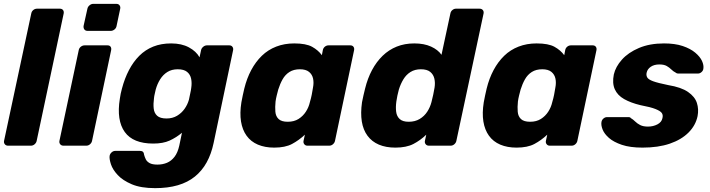

<svg xmlns="http://www.w3.org/2000/svg" viewBox="-20 -755 3681 995"><path d="M22 0Q11 0 5 -7.5Q-1 -15 1 -25L142 -685Q144 -696 152.5 -703Q161 -710 172 -710H290Q301 -710 306.5 -703Q312 -696 310 -685L170 -25Q168 -15 159.5 -7.5Q151 0 140 0Z M309 0Q298 0 292 -7.5Q286 -15 288 -25L388 -495Q390 -506 399 -513Q408 -520 419 -520H537Q548 -520 553 -513Q558 -506 556 -495L457 -25Q455 -15 446.5 -7.5Q438 0 427 0ZM434 -595Q423 -595 417.5 -602Q412 -609 413 -620L433 -710Q435 -720 444 -727.5Q453 -735 463 -735H583Q594 -735 599.5 -727.5Q605 -720 603 -710L584 -620Q582 -609 573 -602Q564 -595 554 -595Z M784 220Q710 220 663 200Q616 180 590 152Q564 124 555 96.5Q546 69 548 53Q550 42 558.5 34.5Q567 27 577 27H706Q716 27 721 32Q726 37 727 48Q730 59 735.5 70.5Q741 82 755 90Q769 98 796 98Q823 98 845.5 88.5Q868 79 884.5 57.5Q901 36 909 0L923 -67Q893 -42 859 -26.5Q825 -11 774 -11Q722 -11 685 -26Q648 -41 626.5 -71Q605 -101 598.5 -144Q592 -187 601 -243Q603 -258 605.5 -269.5Q608 -281 612 -296Q626 -349 648.5 -392Q671 -435 702 -466Q733 -497 774 -513.5Q815 -530 867 -530Q921 -530 959 -509.5Q997 -489 1014 -458L1022 -495Q1024 -505 1033 -512.5Q1042 -520 1053 -520H1168Q1179 -520 1184.5 -512.5Q1190 -505 1188 -495L1087 -14Q1075 43 1051 86.5Q1027 130 990 160Q953 190 901.5 205Q850 220 784 220ZM843 -141Q874 -141 897.5 -155Q921 -169 936.5 -191Q952 -213 959 -238Q961 -249 965.5 -269Q970 -289 971 -299Q975 -325 970.5 -347Q966 -369 949.5 -382.5Q933 -396 901 -396Q870 -396 847.5 -382Q825 -368 810 -344Q795 -320 787 -291Q785 -281 782 -269Q779 -257 778 -246Q774 -217 776.5 -193Q779 -169 794.5 -155Q810 -141 843 -141Z M1401 10Q1353 10 1316.5 -5.5Q1280 -21 1258 -51.5Q1236 -82 1229 -125.5Q1222 -169 1231 -225Q1235 -245 1238 -260.5Q1241 -276 1246 -296Q1259 -349 1282 -392Q1305 -435 1337 -466Q1369 -497 1411.5 -513.5Q1454 -530 1505 -530Q1566 -530 1597.5 -512.5Q1629 -495 1648 -469L1653 -495Q1655 -506 1663.5 -513Q1672 -520 1683 -520H1795Q1806 -520 1811.5 -513Q1817 -506 1815 -495L1716 -25Q1714 -15 1705.5 -7.5Q1697 0 1686 0H1573Q1563 0 1557 -7.5Q1551 -15 1553 -25L1560 -57Q1529 -28 1493.5 -9Q1458 10 1401 10ZM1471 -124Q1504 -124 1527 -138.5Q1550 -153 1565 -176Q1580 -199 1586 -226Q1592 -246 1595.5 -264Q1599 -282 1602 -301Q1607 -326 1602.5 -347.5Q1598 -369 1581.5 -382.5Q1565 -396 1534 -396Q1502 -396 1480 -382Q1458 -368 1444.5 -344Q1431 -320 1422 -291Q1418 -276 1414 -260Q1410 -244 1408 -229Q1405 -200 1407 -176Q1409 -152 1424 -138Q1439 -124 1471 -124Z M2029 10Q1980 10 1943.5 -5.5Q1907 -21 1884.5 -51.5Q1862 -82 1855 -125.5Q1848 -169 1856 -225Q1860 -245 1863.5 -260.5Q1867 -276 1872 -296Q1885 -349 1908 -392Q1931 -435 1963 -466Q1995 -497 2036 -513.5Q2077 -530 2127 -530Q2178 -530 2214 -513.5Q2250 -497 2268 -471L2314 -685Q2316 -696 2324.5 -703Q2333 -710 2343 -710H2465Q2476 -710 2482 -703Q2488 -696 2486 -685L2345 -25Q2343 -15 2334.5 -7.5Q2326 0 2315 0H2203Q2192 0 2186 -7.5Q2180 -15 2182 -25L2189 -57Q2159 -28 2122.5 -9Q2086 10 2029 10ZM2098 -124Q2131 -124 2155 -138.5Q2179 -153 2194 -176Q2209 -199 2216 -226Q2221 -246 2225 -264Q2229 -282 2232 -301Q2236 -326 2231 -347.5Q2226 -369 2209.5 -382.5Q2193 -396 2161 -396Q2130 -396 2107.5 -382Q2085 -368 2070.5 -344Q2056 -320 2047 -291Q2043 -276 2039.5 -260Q2036 -244 2034 -229Q2030 -200 2033 -176Q2036 -152 2051.5 -138Q2067 -124 2098 -124Z M2657 10Q2609 10 2572.5 -5.5Q2536 -21 2514 -51.5Q2492 -82 2485 -125.5Q2478 -169 2487 -225Q2491 -245 2494 -260.5Q2497 -276 2502 -296Q2515 -349 2538 -392Q2561 -435 2593 -466Q2625 -497 2667.5 -513.5Q2710 -530 2761 -530Q2822 -530 2853.5 -512.5Q2885 -495 2904 -469L2909 -495Q2911 -506 2919.5 -513Q2928 -520 2939 -520H3051Q3062 -520 3067.5 -513Q3073 -506 3071 -495L2972 -25Q2970 -15 2961.5 -7.5Q2953 0 2942 0H2829Q2819 0 2813 -7.5Q2807 -15 2809 -25L2816 -57Q2785 -28 2749.5 -9Q2714 10 2657 10ZM2727 -124Q2760 -124 2783 -138.5Q2806 -153 2821 -176Q2836 -199 2842 -226Q2848 -246 2851.5 -264Q2855 -282 2858 -301Q2863 -326 2858.5 -347.5Q2854 -369 2837.5 -382.5Q2821 -396 2790 -396Q2758 -396 2736 -382Q2714 -368 2700.5 -344Q2687 -320 2678 -291Q2674 -276 2670 -260Q2666 -244 2664 -229Q2661 -200 2663 -176Q2665 -152 2680 -138Q2695 -124 2727 -124Z M3310 10Q3245 10 3202.5 -4.5Q3160 -19 3136 -40Q3112 -61 3103 -83.5Q3094 -106 3097 -123Q3099 -134 3107.5 -141Q3116 -148 3125 -148H3239Q3242 -148 3244.5 -147Q3247 -146 3249 -143Q3261 -136 3271.5 -125.5Q3282 -115 3297.5 -107Q3313 -99 3338 -99Q3365 -99 3387 -110.5Q3409 -122 3413 -143Q3417 -159 3409.5 -169.5Q3402 -180 3377 -190Q3352 -200 3299 -210Q3249 -222 3214.5 -241.5Q3180 -261 3166 -292.5Q3152 -324 3161 -369Q3170 -409 3203 -446Q3236 -483 3291.5 -506.5Q3347 -530 3421 -530Q3478 -530 3518 -516.5Q3558 -503 3583 -482Q3608 -461 3618 -439Q3628 -417 3625 -399Q3624 -389 3615.5 -381.5Q3607 -374 3598 -374H3494Q3490 -374 3486.5 -375.5Q3483 -377 3481 -379Q3469 -385 3459 -395Q3449 -405 3435 -413Q3421 -421 3397 -421Q3370 -421 3352.5 -409Q3335 -397 3331 -378Q3328 -365 3334 -354Q3340 -343 3364.5 -334Q3389 -325 3443 -314Q3510 -303 3545.5 -278.5Q3581 -254 3591.5 -221.5Q3602 -189 3595 -153Q3585 -105 3548 -68Q3511 -31 3451 -10.5Q3391 10 3310 10Z"/></svg>

Font: Rubik
Style: Bold Italic
Weight: 700
Italic angle: -12°
Designer: Hubert and Fischer
Foundry: Hubert and Fischer
Version: Version 2.300;gftools[0.9.30]